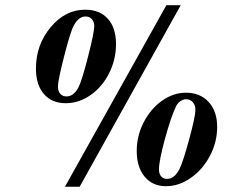

<svg xmlns="http://www.w3.org/2000/svg" viewBox="-20 -705 873 733"><path d="M615.2 -685.1H669.9L284.2 7.8H228ZM689.9 -351.1Q744.1 -351.1 776.6 -315.7Q809.1 -280.3 809.1 -220.2Q809.1 -162.6 781.5 -110.1Q753.9 -57.6 708.5 -25.9Q663.1 5.9 613.8 5.9Q562.5 5.9 532.2 -30.5Q502 -66.9 502 -128.9Q502 -186 528.3 -237.5Q554.7 -289.1 598.1 -320.1Q641.6 -351.1 689.9 -351.1ZM690.9 -326.2Q679.2 -326.2 668.5 -318.6Q657.7 -311 651.9 -298.8Q632.3 -257.8 609.6 -174.3Q586.9 -90.8 586.9 -58.1Q586.9 -41.5 595.2 -31.7Q603.5 -22 617.2 -22Q631.8 -22 643.1 -30.8Q654.3 -39.6 665 -59.1Q679.2 -87.9 702.6 -174.6Q726.1 -261.2 726.1 -286.1Q726.1 -303.2 716.1 -314.7Q706.1 -326.2 690.9 -326.2ZM305.2 -668Q360.8 -668 391.8 -633.3Q422.9 -598.6 422.9 -537.1Q422.9 -477.5 396.5 -425.3Q370.1 -373 325.7 -342Q281.2 -311 231 -311Q177.7 -311 147.5 -346.2Q117.2 -381.3 117.2 -442.9Q117.2 -533.7 173.1 -600.8Q229 -668 305.2 -668ZM306.2 -642.1Q275.9 -642.1 255.9 -595.2Q241.7 -557.6 221.4 -476.6Q201.2 -395.5 201.2 -375Q201.2 -356.9 210 -346.9Q218.8 -336.9 233.9 -336.9Q261.7 -336.9 279.8 -372.1Q292.5 -396.5 316.2 -489Q339.8 -581.5 339.8 -605Q339.8 -621.6 330.8 -631.8Q321.8 -642.1 306.2 -642.1Z"/></svg>

Font: Accordance
Style: Bold-Italic
Weight: 700
Italic angle: -11°
Version: Version 1.2 (build January 31, 2020) Miklal Software Solutio